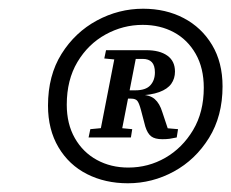

<svg xmlns="http://www.w3.org/2000/svg" viewBox="-20 -733 530 440"><path d="M183 -418 187 -437 229 -441H241L283 -437L280 -418ZM207 -418 246 -618H295L256 -418ZM260 -595 219 -599 223 -618H269L265 -595ZM274 -349Q320 -349 359 -371.5Q398 -394 422.5 -435Q447 -476 447 -532Q447 -577 428.5 -609.5Q410 -642 378.5 -659Q347 -676 307 -676Q262 -676 222 -654Q182 -632 157.5 -591Q133 -550 133 -493Q133 -449 151.5 -416.5Q170 -384 202 -366.5Q234 -349 274 -349ZM273 -313Q221 -313 179.5 -334Q138 -355 114 -395.5Q90 -436 90 -491Q90 -560 121 -609.5Q152 -659 202 -686Q252 -713 308 -713Q360 -713 401 -691.5Q442 -670 466 -630Q490 -590 490 -535Q490 -467 459 -417Q428 -367 378.5 -340Q329 -313 273 -313ZM352 -414Q335 -414 326.5 -420.5Q318 -427 313 -443L303 -481Q299 -496 295 -501.5Q291 -507 280 -507H256L258 -526H290Q314 -526 324.5 -537.5Q335 -549 335 -567Q335 -583 328 -590.5Q321 -598 307 -598H273L276 -618H315Q346 -618 363.5 -605.5Q381 -593 381 -569Q381 -553 372.5 -541Q364 -529 345 -522Q326 -515 295 -514L300 -516Q323 -516 334.5 -506Q346 -496 352 -476L369 -425L341 -441L388 -437L385 -418Q376 -416 369 -415Q362 -414 352 -414Z"/></svg>

Font: Source Serif 4 18pt SemiBold
Style: Italic
Weight: 600
Italic angle: -12°
Designer: Frank Grießhammer
Foundry: Adobe Systems Incorporated
Version: Version 4.004;hotconv 1.0.116;makeotfexe 2.5.65601